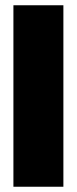

<svg xmlns="http://www.w3.org/2000/svg" viewBox="-20 -710 292 730"><path d="M31 -690H221V0H31Z"/></svg>

Font: Decalotype Black
Style: Regular
Weight: 900
Designer: Alfredo Marco Pradil
Foundry: Alfredo Marco Pradil
Version: Version 1.0